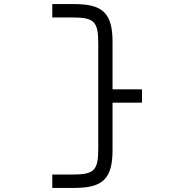

<svg xmlns="http://www.w3.org/2000/svg" viewBox="-20 -820 908 940"><path d="M531 -86V-317.5H675V-382.5H531V-614C531 -754 484.5 -800 344.5 -800H236V-734.5H335C441 -734.5 461 -714.5 461 -609V-91C461 14.5 441 34.5 335 34.5H236V100H344.5C484.5 100 531 54 531 -86Z"/></svg>

Font: Melete Light
Style: Regular
Weight: 300
Width: 6
Designer: Sora Sagano
Foundry: DOT COLON
Version: Version 0.200;FEAKit 1.0